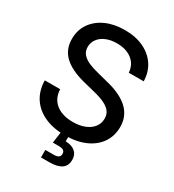

<svg xmlns="http://www.w3.org/2000/svg" viewBox="-220 -861 1076 1188"><g transform="rotate(30 317.5 -267.0)"><path d="M321.3 11.7Q236.3 11.7 174.8 -16.4Q113.3 -44.4 79.1 -96.4Q44.9 -148.4 43.5 -220.7H153.3Q154.8 -176.8 176.3 -146Q197.8 -115.2 235.1 -99.6Q272.5 -84 321.3 -84Q369.1 -84 405.5 -98.4Q441.9 -112.8 462.4 -139.2Q482.9 -165.5 482.9 -200.7Q482.9 -230.5 467 -251Q451.2 -271.5 420.4 -286.1Q389.6 -300.8 344.2 -312L261.7 -332.5Q161.1 -357.9 110.8 -405Q60.5 -452.1 60.5 -527.3Q60.5 -590.8 93.5 -638.4Q126.5 -686 184.8 -712.2Q243.2 -738.3 318.8 -738.3Q396 -738.3 453.1 -711.2Q510.3 -684.1 542.7 -635.5Q575.2 -586.9 576.7 -521.5H470.2Q465.8 -578.6 424.3 -610.6Q382.8 -642.6 316.9 -642.6Q273.4 -642.6 240.2 -628.7Q207 -614.7 188.5 -589.8Q169.9 -564.9 169.9 -533.2Q169.9 -502.9 187 -482.7Q204.1 -462.4 234.6 -448.7Q265.1 -435.1 305.7 -425.3L380.4 -406.2Q426.3 -395.5 464.8 -378.4Q503.4 -361.3 532 -337.2Q560.5 -313 576.4 -280Q592.3 -247.1 592.3 -203.6Q592.3 -139.6 559.3 -91.1Q526.4 -42.5 465.6 -15.4Q404.8 11.7 321.3 11.7ZM261.7 204.1V150.4H319.8Q344.2 150.4 355.2 142.8Q366.2 135.3 366.2 119.1Q366.2 102.5 355.2 95.2Q344.2 87.9 319.8 87.9H279.3L294.9 -22.9H344.7V0L344.2 41.5Q388.7 42.5 412.8 63.2Q437 84 437 120.6Q437 163.6 407.7 183.8Q378.4 204.1 322.8 204.1Z"/></g></svg>

Font: Inter 24pt Medium
Style: Regular
Weight: 500
Designer: Rasmus Andersson
Foundry: rsms
Version: Version 4.001;git-66647c0bb